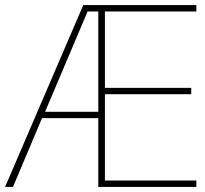

<svg xmlns="http://www.w3.org/2000/svg" viewBox="-21 -734 804 754"><path d="M750 0H365V-270H144L30 0H-1L306 -714H750V-689H391V-389H730V-364H391V-25H750ZM156 -295H365V-689H323Z"/></svg>

Font: Noto Sans Thai Thin
Style: Regular
Weight: 250
Designer: Monotype Design Team
Foundry: Monotype Imaging Inc.
Version: Version 2.001